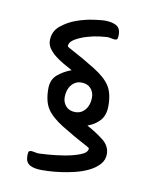

<svg xmlns="http://www.w3.org/2000/svg" viewBox="-59 -544 429 534"><g transform="rotate(10 155.5 -277.0)"><path d="M265 -132Q265 -115 253.5 -102.5Q242 -90 224.5 -81.5Q207 -73 186 -68Q165 -63 146 -60.5Q127 -58 112.5 -57.5Q98 -57 94 -57Q72 -57 60 -64Q48 -71 48 -89Q48 -95 49 -99.5Q50 -104 57 -104Q60 -104 67 -102.5Q74 -101 78 -101Q82 -101 103.5 -102.5Q125 -104 149.5 -108Q174 -112 193.5 -119.5Q213 -127 213 -139Q213 -141 192.5 -151.5Q172 -162 131 -187Q99 -207 86 -227.5Q73 -248 73 -283Q73 -309 89.5 -323Q106 -337 128 -345Q115 -352 102 -359.5Q89 -367 78.5 -375.5Q68 -384 61 -394Q54 -404 54 -416Q54 -442 73.5 -458Q93 -474 117.5 -482.5Q142 -491 165 -494Q188 -497 194 -497Q216 -497 228 -490Q240 -483 240 -465Q240 -459 239 -454.5Q238 -450 231 -450Q228 -450 221 -451.5Q214 -453 210 -453Q206 -453 189 -451Q172 -449 153.5 -443.5Q135 -438 120.5 -429.5Q106 -421 106 -409Q106 -407 126.5 -396.5Q147 -386 188 -361Q220 -341 233 -320.5Q246 -300 246 -265Q246 -239 233 -224Q220 -209 198 -201Q224 -187 244.5 -171Q265 -155 265 -132ZM197 -280Q197 -295 187.5 -305.5Q178 -316 161 -316Q144 -316 133 -302.5Q122 -289 122 -268Q122 -253 131.5 -242.5Q141 -232 158 -232Q175 -232 186 -245.5Q197 -259 197 -280Z"/></g></svg>

Font: Reenie Beanie
Style: Regular
Weight: 500
Designer: James Grieshaber
Foundry: James Grieshaber
Version: Version 1.000